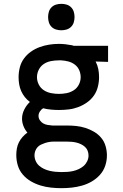

<svg xmlns="http://www.w3.org/2000/svg" viewBox="-20 -759 640 1002"><path d="M300 223Q300 223 300 223Q300 223 300 223Q273 223 245.5 220Q218 217 191.5 209Q165 201 141 187Q117 173 99 152Q81 131 73 104.5Q65 78 65 50Q65 33 68 16Q71 -1 78.5 -16Q86 -31 97.5 -44Q109 -57 123 -67Q110 -82 102.5 -101Q95 -120 95 -140Q95 -164 106.5 -187Q118 -210 136 -227Q121 -238 109.5 -252.5Q98 -267 90.5 -284Q83 -301 80 -319.5Q77 -338 77 -356Q77 -382 83.5 -407.5Q90 -433 105 -453.5Q120 -474 141 -489Q162 -504 186.5 -513Q211 -522 236.5 -526Q262 -530 287 -530Q304 -530 321.5 -528Q339 -526 355 -523L365 -520H544V-436L479 -438Q489 -419 493 -398.5Q497 -378 497 -356Q497 -331 490.5 -305.5Q484 -280 469.5 -259.5Q455 -239 433.5 -224Q412 -209 388 -200Q364 -191 338.5 -188Q313 -185 287 -185Q267 -185 246 -187Q225 -189 205 -194Q195 -188 188 -177Q181 -166 181 -154Q181 -142 188 -131.5Q195 -121 205.5 -115Q216 -109 228.5 -107Q241 -105 253 -104Q255 -104 256.5 -104Q258 -104 260 -104Q263 -104 266 -104Q269 -104 272 -104H328Q353 -104 377.5 -101.5Q402 -99 425.5 -91.5Q449 -84 470.5 -71.5Q492 -59 508 -40Q524 -21 531 3.5Q538 28 538 52Q538 80 529 106.5Q520 133 501.5 153.5Q483 174 459 188Q435 202 408.5 209.5Q382 217 355 220Q328 223 300 223ZM287 -269Q308 -269 328 -273Q348 -277 365 -288Q382 -299 391.5 -317.5Q401 -336 401 -356Q401 -375 393.5 -392.5Q386 -410 371 -421.5Q356 -433 337.5 -438Q319 -443 300 -444H287Q287 -444 286.5 -444Q286 -444 286 -444Q266 -444 245.5 -440Q225 -436 208.5 -425Q192 -414 182.5 -395.5Q173 -377 173 -356Q173 -336 182.5 -317.5Q192 -299 209 -288Q226 -277 246.5 -273Q267 -269 287 -269ZM300 139Q316 139 331.5 138Q347 137 362 133.5Q377 130 391 123.5Q405 117 416.5 107Q428 97 435 82.5Q442 68 442 53Q442 40 437.5 28Q433 16 423.5 7.5Q414 -1 402.5 -6.5Q391 -12 378.5 -15Q366 -18 353.5 -19Q341 -20 328 -20H272Q269 -20 265.5 -20Q262 -20 259 -20Q248 -20 236.5 -18Q225 -16 214.5 -12.5Q204 -9 193.5 -4Q183 1 175.5 9.5Q168 18 164 29Q160 40 160 51Q160 67 166.5 81.5Q173 96 184.5 106Q196 116 210 122.5Q224 129 239 132.5Q254 136 269.5 137.5Q285 139 300 139ZM300 -601Q286 -601 272.5 -605Q259 -609 249 -619Q239 -629 235 -642.5Q231 -656 231 -670Q231 -684 235 -697.5Q239 -711 249 -721Q259 -731 272.5 -735Q286 -739 300 -739Q314 -739 327.5 -735Q341 -731 351 -721Q361 -711 365 -697.5Q369 -684 369 -670Q369 -656 365 -642.5Q361 -629 351 -619Q341 -609 327.5 -605Q314 -601 300 -601Z"/></svg>

Font: Zed Mono Medium Extended
Style: Regular
Weight: 500
Width: 7
Monospace: yes
Designer: Belleve Invis
Foundry: Belleve Invis
Version: Version 1.0.0; ttfautohint (v1.8.4)